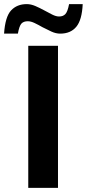

<svg xmlns="http://www.w3.org/2000/svg" viewBox="-70 -910 421 930"><path d="M210.9 -688V0H66.9V-688ZM221.7 -747.1Q200.7 -747.1 179 -757.1Q157.2 -767.1 135.7 -778.3Q116.2 -789.6 97.9 -798.3Q79.6 -807.1 64.5 -807.1Q44.4 -807.1 33.9 -795.9Q23.4 -784.7 16.6 -747.1H-50.3Q-44.9 -828.6 -16.4 -859.4Q12.2 -890.1 59.6 -890.1Q79.6 -890.1 101.1 -880.9Q122.6 -871.6 143.1 -860.4Q164.1 -849.1 182.6 -839.6Q201.2 -830.1 216.3 -830.1Q235.8 -830.1 246.8 -842Q257.8 -854 264.6 -890.1H330.6Q327.1 -813.5 299.6 -780.3Q272 -747.1 221.7 -747.1Z"/></svg>

Font: Arimo
Style: Bold
Weight: 700
Designer: Steve Matteson
Foundry: Monotype Imaging Inc.
Version: Version 1.33